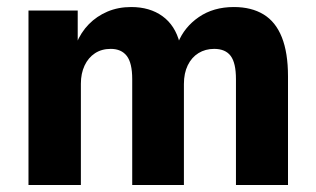

<svg xmlns="http://www.w3.org/2000/svg" viewBox="-20 -526 899 546"><path d="M61 0V-496H201V-402H197Q210 -434 232.5 -457Q255 -480 285.5 -493Q316 -506 353 -506Q406 -506 442 -480Q478 -454 491 -404H486Q504 -449 545.5 -477.5Q587 -506 645 -506Q695 -506 729.5 -485Q764 -464 781.5 -420Q799 -376 799 -309V0H651V-301Q651 -347 636 -367Q621 -387 589 -387Q564 -387 544.5 -375Q525 -363 514 -340.5Q503 -318 503 -287V0H356V-301Q356 -347 340.5 -367Q325 -387 295 -387Q269 -387 250 -374.5Q231 -362 220.5 -339.5Q210 -317 210 -288V0Z"/></svg>

Font: Nunito Sans 10pt SemiCondensed ExtraBold
Style: Regular
Weight: 800
Width: 4
Designer: Vernon Adams
Foundry: Vernon Adams
Version: Version 3.101;gftools[0.9.27]